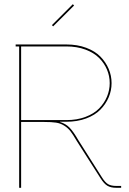

<svg xmlns="http://www.w3.org/2000/svg" viewBox="-20 -890 611 910"><path d="M231.9 -765.1 226.1 -771 325.2 -870.1 331.1 -863.8ZM80.1 -312V0H70.8V-669.9H54.2V-679.2H294.9Q346.7 -679.2 388.4 -663.6Q430.2 -647.9 455.8 -621.8Q481.4 -595.7 495.1 -563.5Q508.8 -531.2 508.8 -496.1Q508.8 -460.9 495.1 -428.7Q481.4 -396.5 455.8 -370.4Q430.2 -344.2 388.4 -328.6Q346.7 -313 294.9 -313H264.2V-312Q291.5 -303.7 309.8 -284.9Q328.1 -266.1 351.1 -226.1L462.9 -49.8Q478.5 -24.9 492.9 -16.8Q507.3 -8.8 529.8 -8.8H554.2V0H529.8Q505.9 0 489.5 -9.3Q473.1 -18.6 456.1 -45.9L344.2 -221.2Q326.2 -252 314.2 -267.6Q302.2 -283.2 284.4 -294.4Q266.6 -305.7 245.4 -308.8Q224.1 -312 188 -312ZM294.9 -320.8Q344.7 -320.8 385 -335.9Q425.3 -351.1 449.7 -376Q474.1 -400.9 487.1 -431.9Q500 -462.9 500 -496.1Q500 -529.3 487.1 -560.1Q474.1 -590.8 449.5 -615.5Q424.8 -640.1 384.8 -655Q344.7 -669.9 294.9 -669.9H80.1V-320.8Z"/></svg>

Font: Rawengulk
Style: Ultralight
Weight: 200
Version: Version 0.92